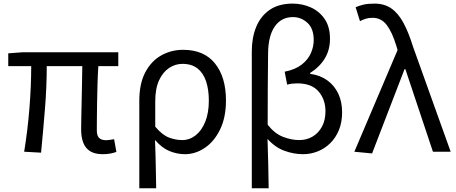

<svg xmlns="http://www.w3.org/2000/svg" viewBox="-20 -829 2490 1049"><path d="M541.6 13.4Q499.2 13.4 473.2 -2.4Q447.2 -18.1 435.3 -48.5Q423.3 -78.8 423.3 -122.3Q423.3 -143.5 424.1 -182.9Q425 -222.3 426 -271.7Q427 -321 428 -372.2Q429 -423.4 429.6 -467.8H235.4Q235.4 -353.2 225.4 -231.1Q215.4 -108.9 204.4 5.1L112 0Q130.9 -115.2 140.7 -236.7Q150.5 -358.1 150.5 -467.8H25.1V-537.6L102.6 -543.4H626.3V-467.8H517.2Q514.2 -421.4 512.7 -368.6Q511.2 -315.8 510.4 -265.5Q509.6 -215.2 509.3 -175.7Q509 -136.3 509 -116.3Q509 -87.6 521.7 -75.2Q534.4 -62.9 560 -62.9Q572.2 -62.9 603.4 -68.5L615.9 0.9Q602.3 6 583.8 9.7Q565.2 13.4 541.6 13.4Z M741.1 199.6V-277.9Q741.1 -372.3 773.8 -434Q806.4 -495.7 860.8 -526.2Q915.2 -556.8 980.8 -556.8Q1094.8 -556.8 1154.7 -482.3Q1214.6 -407.8 1214.6 -280Q1214.6 -187.5 1182.4 -121.5Q1150.3 -55.6 1099 -21.1Q1047.7 13.4 990.8 13.4Q947.3 13.4 905.6 -3.8Q863.9 -20.9 827 -64.5Q828.8 -15.4 829.9 26.3Q831 68 831.7 109.6Q832.5 151.2 833.3 199.6ZM975.6 -63.7Q1015.7 -63.7 1048.6 -89.4Q1081.6 -115.2 1101.3 -163.6Q1121 -212 1121 -278.8Q1121 -339.2 1106 -384.5Q1090.9 -429.8 1059.1 -454.9Q1027.3 -480.1 976.8 -480.1Q937.4 -480.1 903.5 -457.4Q869.5 -434.8 848.8 -389.7Q828.2 -344.6 828.2 -275.4V-136.8Q866.6 -91.3 903.1 -77.5Q939.7 -63.7 975.6 -63.7Z M1355.7 199.6V-549.1Q1355.7 -624 1380.1 -682.8Q1404.5 -741.7 1454 -775.5Q1503.4 -809.3 1579.3 -809.3Q1631.7 -809.3 1678.5 -788.3Q1725.2 -767.2 1754 -724.8Q1782.9 -682.5 1782.9 -616.8Q1782.9 -556.5 1754.7 -509.9Q1726.4 -463.2 1674.7 -430.5V-425.5Q1728.9 -418.3 1767.9 -390.2Q1807 -362.1 1828.1 -317.5Q1849.2 -272.9 1849.2 -215.6Q1849.2 -161.1 1831.7 -118.5Q1814.1 -75.8 1784 -46.3Q1753.8 -16.8 1715.5 -1.7Q1677.1 13.4 1636.1 13.4Q1585.2 13.4 1534.5 -5Q1483.7 -23.3 1441.6 -69.9Q1444.3 -0.7 1445.5 65.1Q1446.7 130.9 1447.9 199.6ZM1615.2 -63.7Q1654.6 -63.7 1686.8 -82.2Q1719 -100.7 1738.6 -136.2Q1758.2 -171.7 1758.2 -220.9Q1758.2 -286 1720.1 -329.8Q1682 -373.5 1604.9 -373.5Q1590.7 -373.5 1576.6 -372Q1562.6 -370.5 1548.9 -366.5L1535.3 -437.3Q1593.1 -448.8 1627.8 -475.7Q1662.5 -502.6 1678.3 -538.1Q1694 -573.7 1694 -609.6Q1694 -673.1 1659.7 -704.3Q1625.4 -735.6 1580.6 -735.6Q1517.3 -735.6 1481.4 -684.6Q1445.5 -633.5 1444.7 -536.7Q1443.6 -439 1443 -342.7Q1442.4 -246.5 1442.4 -147.4Q1481.7 -98.2 1527.3 -81Q1572.8 -63.7 1615.2 -63.7Z M2012.9 9.3 1916 0 2152.1 -555.4 2145.5 -578.3Q2122.8 -653.3 2092.8 -692.5Q2062.8 -731.7 2016 -731.7Q1993.8 -731.7 1977.6 -726.4Q1961.3 -721.1 1946.8 -713.3L1923 -789.6Q1942.9 -798.2 1966.5 -803.8Q1990.1 -809.3 2026 -809.3Q2080.2 -809.3 2118 -783Q2155.8 -756.7 2184.1 -704.5Q2212.4 -652.3 2236.4 -574.4L2442.3 0H2345.4L2194.7 -451.3H2190.3Z"/></svg>

Font: Noto Sans KR Thin
Style: Regular
Weight: 100
Designer: Ryoko NISHIZUKA 西塚涼子 (kana, bopomofo & ideographs); Paul D. Hunt (Latin, Greek & Cyrillic); Sandoll Communications 산돌커뮤니
Foundry: Adobe
Version: Version 2.004-H2;hotconv 1.0.118;makeotfexe 2.5.65603